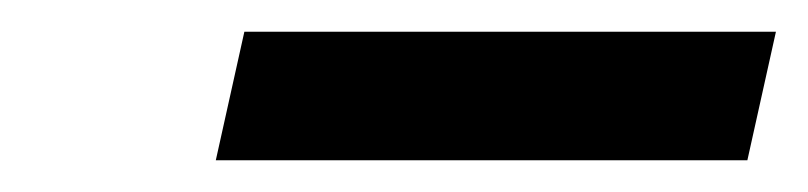

<svg xmlns="http://www.w3.org/2000/svg" viewBox="-20 -731 509 121"><path d="M116 -630 134 -711H469L451 -630Z"/></svg>

Font: Libre Bodoni SemiBold
Style: Italic
Weight: 600
Italic angle: -13°
Version: Version 2.003